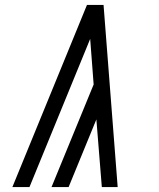

<svg xmlns="http://www.w3.org/2000/svg" viewBox="-20 -755 640 775"><path d="M455 0H391L369 -273L257 0H188L358 -414L344 -598L99 0H30L331 -735H398Z"/></svg>

Font: Iosevka SS04 Light Extended
Style: Italic
Weight: 300
Width: 7
Italic angle: -9°
Monospace: yes
Designer: Belleve Invis
Foundry: Belleve Invis
Version: Version 19.0.0; ttfautohint (v1.8.4)